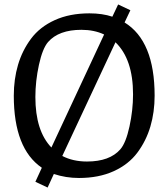

<svg xmlns="http://www.w3.org/2000/svg" viewBox="-20 -790 757 863"><path d="M194 53 139 27 168 -36Q42 -122 42 -360Q42 -434 61 -498.5Q80 -563 119.5 -616Q159 -669 226 -699.5Q293 -730 382 -730Q440 -730 485 -715L511 -770L566 -744L540 -689Q675 -606 675 -360Q675 -286 656 -221.5Q637 -157 597.5 -104Q558 -51 491 -20.5Q424 10 335 10Q276 10 222 -8ZM578 -366Q578 -524 499 -600L260 -89Q308 -64 371 -64Q473 -64 521 -119Q546 -148 562 -221.5Q578 -295 578 -366ZM346 -656Q244 -656 196 -601Q171 -572 155 -498.5Q139 -425 139 -354Q139 -202 211 -127L448 -635Q403 -656 346 -656Z"/></svg>

Font: Enriqueta
Style: Regular
Weight: 400
Designer: Viviana Monsalve, Gustavo Ibarra
Foundry: Viviana Monsalve, Gustavo Ibarra
Version: Version 1.002